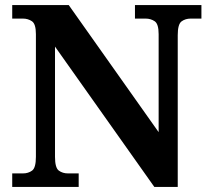

<svg xmlns="http://www.w3.org/2000/svg" viewBox="-20 -734 828 754"><path d="M28 0V-53H70Q91 -53 106 -64Q121 -75 121 -118V-600Q121 -640 105.5 -650.5Q90 -661 70 -661H28V-714H250L603 -215V-600Q603 -640 587.5 -650.5Q572 -661 552 -661H510V-714H771V-661H729Q708 -661 693 -650Q678 -639 678 -596V0H586L196 -551V-118Q196 -75 211 -64Q226 -53 247 -53H289V0Z"/></svg>

Font: Noto Serif Toto
Style: Bold
Weight: 700
Designer: Monotype Design Team
Foundry: Monotype Imaging Inc.
Version: Version 2.001; ttfautohint (v1.8.4.7-5d5b)